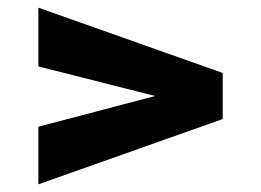

<svg xmlns="http://www.w3.org/2000/svg" viewBox="-20 -600 680 500"><path d="M80 -270 384 -350 80 -427V-580L560 -410V-290L80 -120Z"/></svg>

Font: Gold Bold
Style: Regular
Weight: 400
Designer: jaiki
Version: Version 1.000